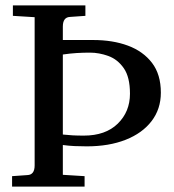

<svg xmlns="http://www.w3.org/2000/svg" viewBox="-20 -695 649 715"><path d="M25 0V-39L82 -43Q109 -44 109 -79V-631L28 -636V-675H298V-636L241 -632Q214 -631 214 -596V-546H327Q400 -546 456.5 -525Q513 -504 546 -461Q579 -418 579 -350Q579 -289 544.5 -244Q510 -199 448 -174.5Q386 -150 303 -150Q279 -150 257.5 -151Q236 -152 214 -155V-44L295 -39V0ZM315 -499Q290 -499 265.5 -497.5Q241 -496 214 -492V-194Q232 -192 250 -191Q268 -190 292 -190Q373 -190 418.5 -234.5Q464 -279 464 -346Q464 -408 441 -441Q418 -474 383.5 -486.5Q349 -499 315 -499Z"/></svg>

Font: Gulzar
Style: Regular
Weight: 400
Designer: Borna Izadpanah, Alice Savoie, Simon Cozens, Fiona Ross
Version: Version 1.000;[7b34f74]; ttfautohint (v1.8.4)